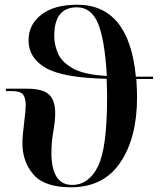

<svg xmlns="http://www.w3.org/2000/svg" viewBox="-20 -784 679 814"><path d="M281 10Q419 10 490 -95Q561 -200 561 -371Q561 -406 558 -449H629V-459H556Q527 -764 307 -764Q210 -764 155.5 -722Q101 -680 101 -613Q101 -538 174 -496Q247 -454 432 -450Q433 -428 433.5 -408Q434 -388 434 -369Q434 -156 395 -78Q356 0 286 0Q198 0 198 -137Q198 -181 206 -226.5Q214 -272 214 -303Q214 -359 187.5 -383.5Q161 -408 94 -408H5V-398H29Q65 -398 77 -384Q89 -370 89 -337Q89 -316 82 -261Q75 -206 75 -177Q75 -99 121.5 -44.5Q168 10 281 10ZM433 -462Q340 -467 292 -492.5Q244 -518 227 -555Q210 -592 210 -632Q210 -753 306 -753Q367 -753 395.5 -685Q424 -617 433 -462Z"/></svg>

Font: Noto Serif Display Semi
Style: Regular
Weight: 600
Designer: Monotype Design Team
Foundry: Monotype Imaging Inc.
Version: Version 1.900